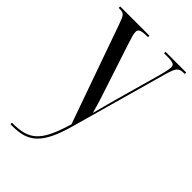

<svg xmlns="http://www.w3.org/2000/svg" viewBox="-235 -611 919 919"><g transform="rotate(45 225.0 -151.0)"><path d="M30 224V234H45C147 234 202 196 248 30L383 -452C401 -515 408 -526 445 -526H450V-536H310V-526H336C374 -526 382 -518 382 -503C382 -494 379 -476 370 -442L307 -217C293 -168 280 -117 271 -83C250 -158 250 -154 225 -231L157 -438C148 -466 141 -488 141 -501C141 -519 153 -526 195 -526H201V-536H3V-526H8C39 -526 43 -520 61 -469L237 28C188 193 144 224 30 224Z"/></g></svg>

Font: Noto Serif Display ExtraCondensed
Style: Regular
Weight: 400
Width: 2
Designer: Monotype Design Team
Foundry: Monotype Imaging Inc.
Version: Version 2.009